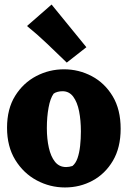

<svg xmlns="http://www.w3.org/2000/svg" viewBox="-20 -805 567 845"><path d="M266 20Q200 20 141.8 -11.1Q83.5 -42.2 47.2 -101.2Q11 -160.2 11 -242.8Q11 -325.8 46.6 -383Q82.2 -440.2 139.4 -470.1Q196.5 -500 261.8 -500Q326.8 -500 383.8 -469.9Q440.8 -439.8 475.9 -381.5Q511 -323.2 511 -238.2Q511 -155.2 476.9 -97.5Q442.8 -39.8 387.2 -9.9Q331.8 20 266 20ZM271 -69.8Q284.2 -69.8 298.8 -74.5Q313.2 -86 321.2 -109Q329.2 -132 332.6 -162.9Q336 -193.8 336 -226.5Q336 -275.5 328.1 -315.4Q320.2 -355.2 302.4 -379.4Q284.5 -403.5 255.2 -403.5Q244.2 -403.5 233.6 -400.8Q223 -398 216 -392.8Q201.2 -372.2 193.8 -331.6Q186.2 -291 186.2 -241Q186.2 -194.2 194.9 -155.2Q203.5 -116.2 222 -93Q240.5 -69.8 271 -69.8ZM273.8 -529.5Q231.8 -570.2 187.8 -612.2Q143.8 -654.2 98.8 -690.5L207 -785L360.2 -597.2Z"/></svg>

Font: Eczar
Style: Regular
Weight: 400
Designer: Vaibhav Singh
Foundry: Rosetta Type Foundry
Version: Version 2.000